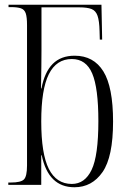

<svg xmlns="http://www.w3.org/2000/svg" viewBox="-20 -780 546 810"><path d="M294 10Q184 10 156 -125H154V0H15V-10H26Q68 -10 81 -23Q94 -36 94 -82V-674Q94 -708 88.5 -724Q83 -740 68 -745Q53 -750 26 -750H16V-760H408L411 -613H401L400 -649Q399 -692 391.5 -713.5Q384 -735 366 -742Q348 -749 314 -749H155V-568Q155 -541 154.5 -500Q154 -459 153 -407H155Q168 -476 202.5 -510.5Q237 -545 295 -545Q375 -545 416 -479Q457 -413 457 -267Q457 -118 412.5 -54Q368 10 294 10ZM283 -4Q338 -4 366.5 -63.5Q395 -123 395 -269Q395 -409 369 -470Q343 -531 283 -531Q218 -531 186 -467Q154 -403 154 -268Q154 -131 186 -67.5Q218 -4 283 -4Z"/></svg>

Font: Noto Serif Display Condensed Light
Style: Regular
Weight: 300
Width: 3
Designer: Monotype Design Team
Foundry: Monotype Imaging Inc.
Version: Version 2.009